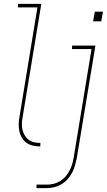

<svg xmlns="http://www.w3.org/2000/svg" viewBox="-20 -755 551 990"><path d="M186 0Q166 0 148 -4.5Q130 -9 115.5 -19.5Q101 -30 92 -46Q83 -62 79.5 -80Q76 -98 76.5 -117.5Q77 -137 81 -156L173 -717H73V-735H193L97 -153Q94 -137 93 -120Q92 -103 95.5 -87.5Q99 -72 106.5 -58.5Q114 -45 126 -35.5Q138 -26 153.5 -22Q169 -18 186 -18H188V0ZM460 -645 469 -695H511L502 -645ZM168 215V197H221Q238 197 255.5 193Q273 189 289 179.5Q305 170 317.5 155.5Q330 141 338.5 125Q347 109 352 92Q357 75 360 57L452 -502H351L352 -520H472L376 60Q372 79 366.5 98.5Q361 118 351.5 136Q342 154 328 169.5Q314 185 296 195.5Q278 206 258.5 210.5Q239 215 220 215Z"/></svg>

Font: Iosevka SS04 Thin Oblique
Style: Regular
Weight: 100
Italic angle: -9°
Monospace: yes
Designer: Belleve Invis
Foundry: Belleve Invis
Version: Version 19.0.0; ttfautohint (v1.8.4)